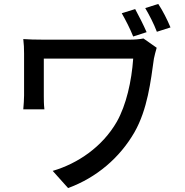

<svg xmlns="http://www.w3.org/2000/svg" viewBox="-20 -882 940 973"><path d="M844 -743C828 -782 804 -829 782 -862L716 -841C737 -805 759 -763 775 -721L844 -743ZM723 -719C707 -756 684 -801 665 -836L597 -815C618 -778 639 -737 655 -697L723 -719ZM661 -211C728 -328 744 -472 760 -585C762 -596 770 -627 774 -640L707 -687C687 -683 662 -681 637 -681H200C161 -681 124 -682 98 -684C101 -660 102 -636 102 -611V-398C102 -376 100 -355 98 -328H205C202 -353 202 -380 202 -395V-585H655C647 -471 620 -350 572 -265C499 -138 374 -53 247 -16L325 71C470 18 587 -83 661 -211Z"/></svg>

Font: Glow Sans SC Condensed Medium
Style: Regular
Weight: 600
Width: 3
Designer: Ryoko NISHIZUKA (kana, bopomofo & ideographs); Paul D. Hunt (Latin, Greek & Cyrillic); Sandoll Communications, Soo-young
Version: Version 0.93